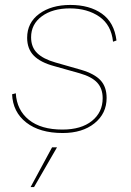

<svg xmlns="http://www.w3.org/2000/svg" viewBox="-20 -529 529 778"><path d="M29 -147 44 -151Q48 -83 97 -43.5Q146 -4 233 -4Q309 -4 352.5 -39Q396 -74 396 -131Q396 -170 374 -194Q352 -218 303 -232L200 -261Q144 -276 117 -303.5Q90 -331 90 -376Q90 -437 139 -473Q188 -509 265 -509Q343 -509 393 -473.5Q443 -438 452 -365L438 -360Q431 -428 382.5 -461.5Q334 -495 263 -495Q193 -495 149.5 -463Q106 -431 106 -378Q106 -338 130.5 -314Q155 -290 204 -276L309 -246Q363 -230 387.5 -203.5Q412 -177 412 -132Q412 -69 363 -29.5Q314 10 234 10Q141 10 86.5 -32.5Q32 -75 29 -147ZM211 68 118 229H104L191 68Z"/></svg>

Font: Elaine Sans Thin
Style: Italic
Weight: 250
Italic angle: -13°
Designer: Wei Huang
Foundry: Wei Huang
Version: Version 2.001;December 24, 2019;FontCreator 12.0.0.2547 64-b